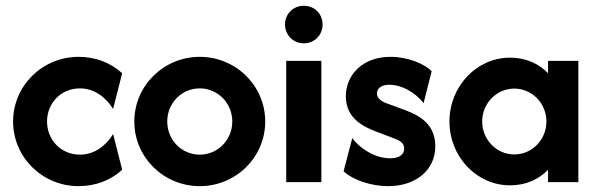

<svg xmlns="http://www.w3.org/2000/svg" viewBox="-20 -626 2054 660"><path d="M250 13.9C307.6 13.9 359.7 -5.6 400 -42.4L368.8 -165.3C345.8 -127.1 306.2 -94.4 254.9 -94.4C189.6 -94.4 141.7 -145.1 141.7 -208.3C141.7 -271.5 189.6 -322.2 254.9 -322.2C306.2 -322.2 345.8 -288.9 368.8 -251.4L400 -374.3C359.7 -411.1 307.6 -430.6 250 -430.6C125.7 -430.6 25 -331.2 25 -208.3C25 -85.4 125.7 13.9 250 13.9Z M666.7 13.9C791 13.9 891.7 -85.4 891.7 -208.3C891.7 -331.2 791 -430.6 666.7 -430.6C542.4 -430.6 441.7 -331.2 441.7 -208.3C441.7 -85.4 542.4 13.9 666.7 13.9ZM666.7 -94.4C604.2 -94.4 554.9 -145.1 554.9 -208.3C554.9 -271.5 604.2 -322.2 666.7 -322.2C728.5 -322.2 778.5 -271.5 778.5 -208.3C778.5 -145.1 728.5 -94.4 666.7 -94.4Z M1024.3 -477.1C1061.1 -477.1 1088.9 -505.6 1088.9 -541.7C1088.9 -578.5 1061.1 -606.2 1024.3 -606.2C988.2 -606.2 959.7 -578.5 959.7 -541.7C959.7 -505.6 988.2 -477.1 1024.3 -477.1ZM963.9 0H1084.7V-416.7H963.9Z M1314.6 13.9C1410.4 13.9 1476.4 -42.4 1476.4 -122.9C1476.4 -208.3 1409 -234 1361.8 -251.4L1307.6 -271.5C1284 -280.6 1275.7 -292.4 1275.7 -304.9C1275.7 -320.8 1288.9 -334.7 1318.8 -334.7C1357.6 -334.7 1404.2 -311.8 1436.1 -271.5L1463.9 -381.2C1439.6 -406.2 1382.6 -430.6 1322.2 -430.6C1224.3 -430.6 1168.8 -366.7 1168.8 -295.1C1168.8 -215.3 1235.4 -188.2 1275 -172.9L1333.3 -150.7C1350 -144.4 1369.4 -136.8 1369.4 -115.3C1369.4 -96.5 1354.9 -81.9 1320.8 -81.9C1270.1 -81.9 1217.4 -114.6 1191 -151.4L1161.1 -37.5C1193.8 -6.2 1257.6 13.9 1314.6 13.9Z M1733.3 11.1C1786.8 11.1 1831.9 -9 1863.9 -42.4V0H1968.1V-416.7H1863.9V-374.3C1831.9 -407.6 1786.8 -427.8 1733.3 -427.8C1618.1 -427.8 1525 -329.2 1525 -208.3C1525 -87.5 1618.1 11.1 1733.3 11.1ZM1747.9 -95.1C1686.8 -95.1 1637.5 -145.8 1637.5 -208.3C1637.5 -270.8 1686.8 -321.5 1747.9 -321.5C1809 -321.5 1858.3 -270.8 1858.3 -208.3C1858.3 -145.8 1809 -95.1 1747.9 -95.1Z"/></svg>

Font: Afacad
Style: Bold
Weight: 700
Designer: Kristian Moeller
Foundry: Dicotype
Version: Version 1.000